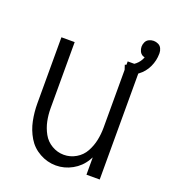

<svg xmlns="http://www.w3.org/2000/svg" viewBox="-124 -745 748 844"><g transform="rotate(20 250.0 -323.0)"><path d="M381 -469 367 -512Q422 -529 438 -572Q433 -573 429 -575Q419 -580 414 -590.5Q409 -601 409 -612Q409 -623 414 -633.5Q419 -644 429.5 -649Q440 -654 451 -654Q462 -654 472.5 -649Q483 -644 488 -633.5Q493 -623 493 -612V-609Q493 -577 479 -547Q465 -517 438.5 -497.5Q412 -478 381 -469ZM233 8Q193 8 157 -12Q121 -32 100.5 -66.5Q80 -101 72 -140.5Q64 -180 64 -220V-530H126V-220Q126 -190 132 -161Q138 -132 152.5 -105.5Q167 -79 193.5 -63.5Q220 -48 250 -48Q280 -48 306.5 -63.5Q333 -79 347.5 -105.5Q362 -132 368 -161Q374 -190 374 -220V-530H436V0H374V-81Q370 -74 366 -67Q345 -32 309 -12Q273 8 233 8Z"/></g></svg>

Font: Iosevka SS01 Light
Style: Regular
Weight: 300
Monospace: yes
Designer: Belleve Invis
Foundry: Belleve Invis
Version: 2.3.3; ttfautohint (v1.8.3)